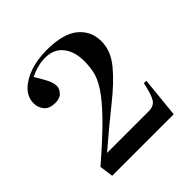

<svg xmlns="http://www.w3.org/2000/svg" viewBox="-136 -937 660 660"><g transform="rotate(-45 194.5 -606.5)"><path d="M40 -374 33 -424Q112 -492 156.5 -538Q201 -584 221 -615.5Q241 -647 246 -671Q251 -695 251 -720Q251 -767 228.5 -795.5Q206 -824 163 -824Q128 -824 89 -805Q100 -788 112 -765.5Q124 -743 124 -727Q124 -714 113 -701.5Q102 -689 79 -689Q51 -689 38 -704.5Q25 -720 25 -741Q25 -770 46.5 -792Q68 -814 104.5 -826.5Q141 -839 185 -839Q266 -839 303.5 -808Q341 -777 341 -727Q341 -681 306.5 -639Q272 -597 213.5 -550.5Q155 -504 83 -442H286Q310 -442 321 -458Q332 -474 342 -522H354L339 -374Z"/></g></svg>

Font: Display Regular
Style: Regular
Weight: 400
Designer: Latin by Veronika Burian and Jose Scaglione. Greek by Irene Vlachou. Cyrillic by Vera Evstafieva.
Foundry: TypeTogether
Version: Version 3.002